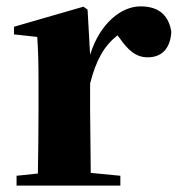

<svg xmlns="http://www.w3.org/2000/svg" viewBox="-20 -583 560 603"><path d="M263 -321C282 -395 307 -439 349 -472L356 -463C382 -426 406 -403 444 -403C494 -403 516 -438 518 -484C508 -544 469 -563 421 -563C362 -563 294 -511 263 -411L255 -553L242 -562L24 -499V-475L97 -467C100 -419 101 -387 101 -321V-238C101 -182 100 -96 99 -38L32 -31V0H358V-31L265 -40L263 -238Z"/></svg>

Font: Noto Serif CJK SC Black
Style: Regular
Weight: 900
Designer: Ryoko NISHIZUKA 西塚涼子 (kana & ideographs); Frank Grießhammer (Latin, Greek & Cyrillic); Wenlong ZHANG 张文龙 (bopomofo); San
Foundry: Adobe
Version: Version 2.001;hotconv 1.1.0;makeotfexe 2.6.0